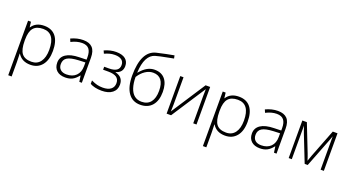

<svg xmlns="http://www.w3.org/2000/svg" viewBox="-60 -1537 4671 2550"><g transform="rotate(20 2275.5 -261.5)"><path d="M315.9 9.8Q193.4 9.8 137.2 -82H133.8L135.3 -41Q137.2 -4.9 137.2 38.1V240.2H88.9V-530.8H129.9L139.2 -455.1H142.1Q196.8 -541 316.9 -541Q424.3 -541 480.7 -470.5Q537.1 -399.9 537.1 -265.1Q537.1 -134.3 477.8 -62.3Q418.5 9.8 315.9 9.8ZM314.9 -33.2Q396.5 -33.2 441.2 -93.8Q485.8 -154.3 485.8 -263.2Q485.8 -497.1 316.9 -497.1Q224.1 -497.1 180.7 -446Q137.2 -395 137.2 -279.8V-264.2Q137.2 -139.6 179 -86.4Q220.7 -33.2 314.9 -33.2Z M1006.3 0 994.1 -84H990.2Q950.2 -32.7 908 -11.5Q865.7 9.8 808.1 9.8Q730 9.8 686.5 -30.3Q643.1 -70.3 643.1 -141.1Q643.1 -218.8 707.8 -261.7Q772.5 -304.7 895 -307.1L996.1 -310.1V-345.2Q996.1 -420.9 965.3 -459.5Q934.6 -498 866.2 -498Q792.5 -498 713.4 -457L695.3 -499Q782.7 -540 868.2 -540Q955.6 -540 998.8 -494.6Q1042 -449.2 1042 -353V0ZM811 -34.2Q896 -34.2 945.1 -82.8Q994.1 -131.3 994.1 -217.8V-270L901.4 -266.1Q789.6 -260.7 741.9 -231.2Q694.3 -201.7 694.3 -139.2Q694.3 -89.4 724.9 -61.8Q755.4 -34.2 811 -34.2Z M1314 -301.8Q1458 -301.8 1458 -400.9Q1458 -448.2 1424.8 -473.1Q1391.6 -498 1330.1 -498Q1291 -498 1257.3 -489Q1223.6 -480 1185.1 -462.9L1167 -502.9Q1252 -541 1332 -541Q1418.9 -541 1463.9 -504.9Q1508.8 -468.8 1508.8 -404.8Q1508.8 -312.5 1414.1 -287.1V-284.2Q1473.1 -269.5 1500 -235.6Q1526.9 -201.7 1526.9 -148.9Q1526.9 -75.2 1472.9 -32.7Q1418.9 9.8 1323.2 9.8Q1271.5 9.8 1228.8 -0.2Q1186 -10.3 1158.2 -26.9V-75.2Q1208.5 -51.3 1245.1 -42.7Q1281.7 -34.2 1323.2 -34.2Q1395.5 -34.2 1435.8 -64.7Q1476.1 -95.2 1476.1 -151.9Q1476.1 -207 1437.5 -233.4Q1398.9 -259.8 1321.8 -259.8H1248V-301.8Z M1637.2 -318.8Q1637.2 -664.6 1832 -712.9Q1900.4 -730 1963.1 -741.9Q2025.9 -753.9 2074.2 -763.2L2083 -721.2L2024.4 -710Q1879.4 -682.6 1833 -668Q1767.1 -648.9 1729.7 -576.7Q1692.4 -504.4 1687 -378.9H1689.9Q1742.2 -440.9 1791.5 -467.5Q1840.8 -494.1 1893.1 -494.1Q1990.7 -494.1 2042.5 -431.2Q2094.2 -368.2 2094.2 -252Q2094.2 -128.4 2034.7 -59.3Q1975.1 9.8 1867.2 9.8Q1757.8 9.8 1697.5 -75.7Q1637.2 -161.1 1637.2 -318.8ZM1871.1 -34.2Q1954.6 -34.2 1998.8 -89.8Q2043 -145.5 2043 -250Q2043 -349.1 2003.7 -399.7Q1964.4 -450.2 1888.2 -450.2Q1831.5 -450.2 1778.6 -414.8Q1725.6 -379.4 1686 -316.9Q1686 -229.5 1707.8 -163.6Q1729.5 -97.7 1771 -65.9Q1812.5 -34.2 1871.1 -34.2Z M2286.1 -530.8V-147L2283.2 -46.9L2598.1 -530.8H2662.6V0H2616.2V-381.3L2618.2 -483.9L2303.2 0H2240.2V-530.8Z M3067.4 9.8Q2944.8 9.8 2888.7 -82H2885.3L2886.7 -41Q2888.7 -4.9 2888.7 38.1V240.2H2840.3V-530.8H2881.3L2890.6 -455.1H2893.6Q2948.2 -541 3068.4 -541Q3175.8 -541 3232.2 -470.5Q3288.6 -399.9 3288.6 -265.1Q3288.6 -134.3 3229.2 -62.3Q3169.9 9.8 3067.4 9.8ZM3066.4 -33.2Q3147.9 -33.2 3192.6 -93.8Q3237.3 -154.3 3237.3 -263.2Q3237.3 -497.1 3068.4 -497.1Q2975.6 -497.1 2932.1 -446Q2888.7 -395 2888.7 -279.8V-264.2Q2888.7 -139.6 2930.4 -86.4Q2972.2 -33.2 3066.4 -33.2Z M3757.8 0 3745.6 -84H3741.7Q3701.7 -32.7 3659.4 -11.5Q3617.2 9.8 3559.6 9.8Q3481.4 9.8 3438 -30.3Q3394.5 -70.3 3394.5 -141.1Q3394.5 -218.8 3459.2 -261.7Q3523.9 -304.7 3646.5 -307.1L3747.6 -310.1V-345.2Q3747.6 -420.9 3716.8 -459.5Q3686 -498 3617.7 -498Q3543.9 -498 3464.8 -457L3446.8 -499Q3534.2 -540 3619.6 -540Q3707 -540 3750.2 -494.6Q3793.5 -449.2 3793.5 -353V0ZM3562.5 -34.2Q3647.5 -34.2 3696.5 -82.8Q3745.6 -131.3 3745.6 -217.8V-270L3652.8 -266.1Q3541 -260.7 3493.4 -231.2Q3445.8 -201.7 3445.8 -139.2Q3445.8 -89.4 3476.3 -61.8Q3506.8 -34.2 3562.5 -34.2Z M4212.4 -51.8 4242.7 -137.2 4395.5 -530.8H4462.4V0H4416.5V-472.2Q4405.8 -441.4 4393.8 -409.2Q4381.8 -377 4234.4 0H4191.4L4044.4 -373Q4035.2 -395.5 4027.1 -420.4Q4019 -445.3 4009.3 -474.1V0H3965.3V-530.8H4029.3L4182.6 -140.1Q4200.7 -92.8 4212.4 -51.8Z"/></g></svg>

Font: Zoram GWebM Light
Style: Regular
Weight: 300
Foundry: Ascender Corporation
Version: Version 1.000